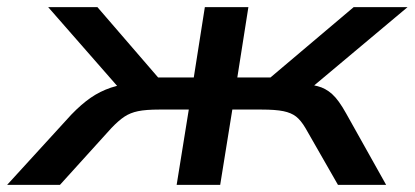

<svg xmlns="http://www.w3.org/2000/svg" viewBox="-55 -518 1162 538"><path d="M-35 0 145 -197Q173 -226 199 -244Q225 -262 256 -272.5Q287 -283 330 -285L298 -249L80 -498H218L388 -301H488L519 -498H641L610 -301H703L936 -498H1087L790 -249L780 -286Q813 -282 835 -276.5Q857 -271 875.5 -254.5Q894 -238 915 -200L1027 0H892L801 -159Q788 -181 774.5 -191.5Q761 -202 739 -206.5Q717 -211 678 -211H596L562 0H440L474 -211H391Q354 -211 332 -206.5Q310 -202 293.5 -191Q277 -180 257 -159L113 0Z"/></svg>

Font: Nunito Sans 7pt Expanded SemiBold
Style: Italic
Weight: 600
Width: 7
Italic angle: -9°
Designer: Vernon Adams
Foundry: Vernon Adams
Version: Version 3.101;gftools[0.9.27]